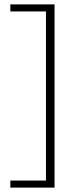

<svg xmlns="http://www.w3.org/2000/svg" viewBox="-20 -731 375 873"><path d="M228 -711V122H27V90H189V-679H27V-711Z"/></svg>

Font: EauTestText Light
Style: Regular
Weight: 300
Designer: Christian Thalmann (Catharsis Fonts)
Version: Version 0.001;PS 000.001;hotconv 1.0.88;makeotf.lib2.5.64775